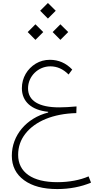

<svg xmlns="http://www.w3.org/2000/svg" viewBox="-20 -954 640 1307"><path d="M306.2 -827.6 359.4 -880.9 306.2 -933.6 253.4 -880.9ZM391.1 -682.6 444.3 -735.8 391.1 -788.6 338.4 -735.8ZM221.2 -682.6 274.4 -735.8 221.2 -788.6 168.5 -735.8ZM471.7 -480.5C429.2 -524.9 378.4 -546.9 319.3 -546.9C284.2 -546.9 252.4 -538.1 223.6 -521C166 -485.8 128.9 -425.3 128.9 -353.5C128.9 -262.2 194.8 -204.1 308.1 -192.9L307.6 -188C158.7 -149.9 60.5 -31.7 60.5 106C60.5 176.8 88.4 231.9 143.6 272.5C198.7 313 273.9 333 370.1 333C451.7 333 532.7 317.9 599.6 289.1L583 246.6C526.4 271.5 450.7 286.1 371.1 286.1C285.6 286.1 219.7 270 173.3 237.8C127 205.1 103.5 159.2 103.5 100.1C103.5 45.9 120.1 -2.4 153.3 -44.4C219.2 -128.4 341.3 -180.2 499.5 -184.1L501 -229.5C458.5 -225.6 415.5 -223.1 382.8 -223.1C244.6 -223.1 170.9 -268.1 170.9 -352.5C170.9 -434.6 239.7 -502.4 322.8 -502.4C368.7 -502.4 410.2 -483.9 446.8 -446.8Z"/></svg>

Font: Estedad ExtraLight
Style: Regular
Weight: 200
Designer: Amin Abedi
Version: Version 7.3